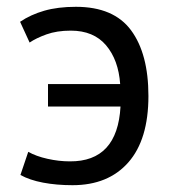

<svg xmlns="http://www.w3.org/2000/svg" viewBox="-20 -532 505 564"><path d="M121 -285H333Q328 -356 291.5 -399Q255 -442 188 -442Q147 -442 116.5 -431Q86 -420 67 -407L39 -468Q70 -489 110 -500.5Q150 -512 203 -512Q314 -512 365 -443Q416 -374 416 -250Q416 -122 357 -55Q298 12 193 12Q146 12 106.5 4.5Q67 -3 40 -18L63 -86Q86 -73 119.5 -65.5Q153 -58 185 -58Q325 -57 334 -219H121Z"/></svg>

Font: PT Sans
Style: Regular
Weight: 400
Version: Version 2.003W OFL; ttfautohint (v1.6)